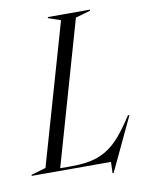

<svg xmlns="http://www.w3.org/2000/svg" viewBox="-138 -775 692 890"><g transform="rotate(-10 208.5 -329.5)"><path d="M-52 -5 17 -25 207 -687 149 -707V-712H347V-707L277 -687L84 -12H139Q206 -12 252 -26.5Q298 -41 335.5 -73.5Q373 -106 413 -165L436 -199H443L324 53H319L321 0H-52Z"/></g></svg>

Font: Nyght Serif Light Italic
Style: Regular
Weight: 300
Italic angle: -16°
Designer: Maksym Kobuzan
Version: Version 0.410